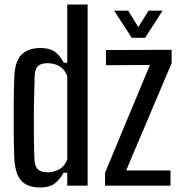

<svg xmlns="http://www.w3.org/2000/svg" viewBox="-20 -820 804 848"><path d="M277 -800H367V0H277V-57H261Q243 -25 220 -8.5Q197 8 157 8Q100 8 73 -23Q46 -54 43 -124Q41 -176 40.5 -239.5Q40 -303 40.5 -365.5Q41 -428 43 -476Q45 -548 74.5 -578Q104 -608 159 -608Q199 -608 221.5 -592Q244 -576 262 -543H277ZM189 -59Q218 -59 242 -72.5Q266 -86 277 -116V-484Q266 -514 242.5 -527.5Q219 -541 190 -541Q160 -541 147 -527.5Q134 -514 133 -484Q131 -424 130 -358.5Q129 -293 129.5 -231.5Q130 -170 132 -120Q133 -86 147 -72.5Q161 -59 189 -59ZM444 0V-57L642 -533L448 -532V-599L738 -600V-541L537 -67H733V0ZM484 -773H546L591 -700L636 -773H698L621 -653H562Z"/></svg>

Font: Big Shoulders Text Medium
Style: Regular
Weight: 500
Designer: Patric King
Foundry: XO Type Co
Version: Version 1.000; ttfautohint (v1.8.2)